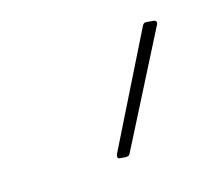

<svg xmlns="http://www.w3.org/2000/svg" viewBox="-35 -731 230 221"><g transform="rotate(-10 80.0 -620.5)"><path d="M90 -546Q88 -546 87.5 -547.5Q87 -549 88 -552L143 -692Q144 -694 145 -694.5Q146 -695 148 -695H156Q158 -695 159 -693.5Q160 -692 159 -690L102 -549Q101 -546 96 -546Z"/></g></svg>

Font: Sofia Sans Hairline
Style: Italic
Weight: 1
Italic angle: -9°
Designer: Botio Nikoltchev, Ani Petrova
Foundry: lettersoup
Version: Version 4.102